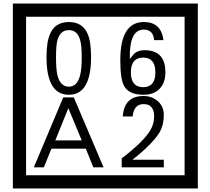

<svg xmlns="http://www.w3.org/2000/svg" viewBox="-20 -980 1195 1090"><path d="M1103 90H53V-960H1103ZM1028 15V-885H128V15ZM497 -656Q497 -442 371 -442Q244 -442 244 -656Q244 -744 265 -789Q294 -855 371 -855Q448 -855 477 -789Q497 -745 497 -656ZM444 -656Q444 -723 435 -752Q420 -809 371 -809Q322 -809 306 -752Q298 -723 298 -656Q298 -587 306 -553Q322 -488 371 -488Q419 -488 435 -554Q444 -587 444 -656ZM919 -569Q919 -511 886.5 -476.5Q854 -442 795 -442Q711 -442 684 -493Q663 -531 663 -639Q663 -855 797 -855Q895 -855 908 -752H855Q850 -812 796 -812Q713 -812 717 -645Q738 -673 748 -680Q768 -695 801 -695Q919 -695 919 -569ZM862 -569Q862 -653 793 -653Q723 -653 723 -569Q723 -485 793 -485Q862 -485 862 -569ZM568 -30H510L467 -136H272L229 -30H172L339 -427H399ZM444 -183 368 -366 294 -183ZM910 -30H671V-81Q792 -173 832 -238Q855 -276 855 -319Q855 -389 795 -389Q740 -389 733 -319H677Q685 -435 795 -435Q843 -435 876.5 -405Q910 -375 910 -327Q910 -271 886 -229Q848 -165 732 -73H910Z"/></svg>

Font: Unicode BMP Fallback SIL
Style: Regular
Weight: 400
Foundry: NRSI, SIL International
Version: Version 5.1 Based on Unicode 5.1